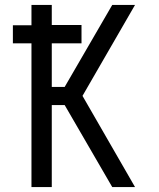

<svg xmlns="http://www.w3.org/2000/svg" viewBox="-20 -755 640 775"><path d="M107 0V-580H32V-653H107V-735H189V-654H309V-580H189V-404H241L433 -735H525L313 -368L525 0H433L241 -331H189V0Z"/></svg>

Font: Bmono
Style: Regular
Weight: 400
Monospace: yes
Designer: Belleve Invis
Foundry: Belleve Invis
Version: Version 11.2.2; ttfautohint (v1.8.2)